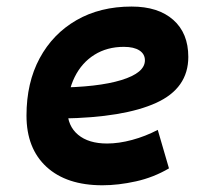

<svg xmlns="http://www.w3.org/2000/svg" viewBox="-20 -547 626 577"><path d="M301.8 -115.7Q337 -115.7 377 -126.5Q417.1 -137.3 454.1 -156.7L487.8 -41Q441.4 -13.7 388.6 -2Q335.7 9.8 287.6 9.8Q180.1 9.8 119.8 -45.5Q59.6 -100.9 59.6 -199.7Q59.6 -298.3 99.1 -371.8Q138.7 -445.3 209.7 -486.3Q280.8 -527.3 375.5 -527.3Q455.6 -527.3 500.7 -487.3Q545.9 -447.3 545.9 -376Q545.9 -281.7 449.2 -237.8Q352.5 -193.8 167 -190.9L147 -283.7Q273.9 -284.7 344.7 -306.4Q415.5 -328.1 415.5 -365.7Q415.5 -384.6 399 -395.4Q382.5 -406.2 352.1 -406.2Q301.9 -406.2 263.8 -382.4Q225.7 -358.5 204.4 -315.5Q183.1 -272.5 182.6 -215.3Q183.1 -168.3 214.7 -142Q246.3 -115.7 301.8 -115.7Z"/></svg>

Font: Cascadia Code PL
Style: Italic
Weight: 400
Italic angle: -10°
Monospace: yes
Designer: Aaron Bell
Foundry: Saja Typeworks
Version: Version 2404.023